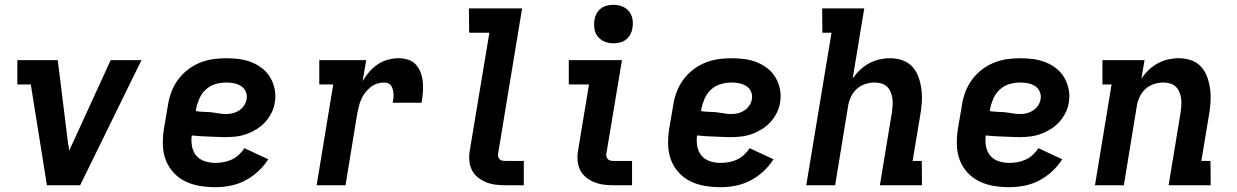

<svg xmlns="http://www.w3.org/2000/svg" viewBox="-20 -770 5140 798"><path d="M175 0 108 -419H52V-520H220L263 -173Q265 -166 266 -158.5Q267 -151 267 -143Q271 -151 274 -158.5Q277 -166 281 -173L440 -520H568L313 0Z M875 8Q841 8 809 2.5Q777 -3 749.5 -16.5Q722 -30 701 -53Q680 -76 669 -105Q658 -134 657 -167Q656 -200 661 -233L678 -333Q682 -360 692 -387Q702 -414 719 -437.5Q736 -461 759.5 -479.5Q783 -498 810 -509Q837 -520 864.5 -524Q892 -528 919 -528Q947 -528 974 -524.5Q1001 -521 1026 -511Q1051 -501 1071 -485Q1091 -469 1104 -446.5Q1117 -424 1122 -397.5Q1127 -371 1122 -343Q1119 -322 1108.5 -301Q1098 -280 1082 -262.5Q1066 -245 1045.5 -232.5Q1025 -220 1003.5 -212.5Q982 -205 960 -202.5Q938 -200 916 -200Q899 -200 881.5 -201Q864 -202 846.5 -202.5Q829 -203 812 -204Q795 -205 777 -207Q774 -184 778 -162Q782 -140 795.5 -123.5Q809 -107 830.5 -100Q852 -93 875 -93Q892 -93 909 -96Q926 -99 942.5 -106.5Q959 -114 972.5 -126.5Q986 -139 996 -154L1095 -108Q1077 -80 1052 -57Q1027 -34 997.5 -19Q968 -4 936.5 2Q905 8 875 8ZM921 -296Q934 -296 948 -299.5Q962 -303 974 -311Q986 -319 994.5 -331.5Q1003 -344 1005 -358Q1008 -374 1001.5 -389Q995 -404 981.5 -412.5Q968 -421 952 -424Q936 -427 920 -427Q898 -427 875.5 -420.5Q853 -414 835.5 -398Q818 -382 808.5 -360Q799 -338 795 -317L794 -308Q803 -307 812 -306Q821 -305 830 -305Q841 -305 852.5 -304Q864 -303 875 -301Q886 -299 897.5 -297.5Q909 -296 921 -296Z M1296 0 1365 -419H1307V-520H1502L1487 -433Q1499 -453 1515 -471.5Q1531 -490 1550.5 -503Q1570 -516 1592.5 -522Q1615 -528 1637 -528Q1658 -528 1677.5 -521.5Q1697 -515 1709.5 -500.5Q1722 -486 1729 -466.5Q1736 -447 1737.5 -426.5Q1739 -406 1737.5 -385Q1736 -364 1732 -343H1612Q1614 -352 1615 -361Q1616 -370 1615.5 -379Q1615 -388 1613 -396.5Q1611 -405 1606.5 -412.5Q1602 -420 1594 -423.5Q1586 -427 1577 -427Q1562 -427 1547.5 -422.5Q1533 -418 1520.5 -408Q1508 -398 1498 -385Q1488 -372 1481.5 -357.5Q1475 -343 1471.5 -328Q1468 -313 1465 -299L1416 0Z M2082 0Q2061 0 2040 -2.5Q2019 -5 1999.5 -13Q1980 -21 1964.5 -34Q1949 -47 1940.5 -65Q1932 -83 1930.5 -104Q1929 -125 1933 -147L2014 -634H1930L1929 -735H2150L2050 -130Q2049 -124 2051 -117.5Q2053 -111 2058 -107Q2063 -103 2069 -102Q2075 -101 2082 -101H2157V0Z M2532 0Q2511 0 2490 -2.5Q2469 -5 2449.5 -13Q2430 -21 2414.5 -34Q2399 -47 2390.5 -65Q2382 -83 2380.5 -104Q2379 -125 2383 -147L2428 -419H2344V-520H2565L2500 -130Q2499 -124 2501 -117.5Q2503 -111 2508 -107Q2513 -103 2519 -102Q2525 -101 2532 -101H2607V0ZM2529 -590Q2510 -590 2493 -597Q2476 -604 2464.5 -618Q2453 -632 2450.5 -651Q2448 -670 2451 -689Q2453 -702 2460 -714.5Q2467 -727 2478.5 -735.5Q2490 -744 2503.5 -747Q2517 -750 2530 -750Q2549 -750 2566.5 -743Q2584 -736 2595 -722Q2606 -708 2609 -689Q2612 -670 2608 -651Q2606 -638 2599 -625.5Q2592 -613 2580.5 -604.5Q2569 -596 2555.5 -593Q2542 -590 2529 -590Z M2975 8Q2941 8 2909 2.5Q2877 -3 2849.5 -16.5Q2822 -30 2801 -53Q2780 -76 2769 -105Q2758 -134 2757 -167Q2756 -200 2761 -233L2778 -333Q2782 -360 2792 -387Q2802 -414 2819 -437.5Q2836 -461 2859.5 -479.5Q2883 -498 2910 -509Q2937 -520 2964.5 -524Q2992 -528 3019 -528Q3047 -528 3074 -524.5Q3101 -521 3126 -511Q3151 -501 3171 -485Q3191 -469 3204 -446.5Q3217 -424 3222 -397.5Q3227 -371 3222 -343Q3219 -322 3208.5 -301Q3198 -280 3182 -262.5Q3166 -245 3145.5 -232.5Q3125 -220 3103.5 -212.5Q3082 -205 3060 -202.5Q3038 -200 3016 -200Q2999 -200 2981.5 -201Q2964 -202 2946.5 -202.5Q2929 -203 2912 -204Q2895 -205 2877 -207Q2874 -184 2878 -162Q2882 -140 2895.5 -123.5Q2909 -107 2930.5 -100Q2952 -93 2975 -93Q2992 -93 3009 -96Q3026 -99 3042.5 -106.5Q3059 -114 3072.5 -126.5Q3086 -139 3096 -154L3195 -108Q3177 -80 3152 -57Q3127 -34 3097.5 -19Q3068 -4 3036.5 2Q3005 8 2975 8ZM3021 -296Q3034 -296 3048 -299.5Q3062 -303 3074 -311Q3086 -319 3094.5 -331.5Q3103 -344 3105 -358Q3108 -374 3101.5 -389Q3095 -404 3081.5 -412.5Q3068 -421 3052 -424Q3036 -427 3020 -427Q2998 -427 2975.5 -420.5Q2953 -414 2935.5 -398Q2918 -382 2908.5 -360Q2899 -338 2895 -317L2894 -308Q2903 -307 2912 -306Q2921 -305 2930 -305Q2941 -305 2952.5 -304Q2964 -303 2975 -301Q2986 -299 2997.5 -297.5Q3009 -296 3021 -296Z M3331 0 3436 -634H3398L3397 -735H3572L3524 -444Q3538 -464 3555 -480Q3572 -496 3592.5 -507Q3613 -518 3635 -523Q3657 -528 3679 -528Q3707 -528 3732 -519Q3757 -510 3773.5 -491Q3790 -472 3798.5 -447Q3807 -422 3810 -395.5Q3813 -369 3811 -341.5Q3809 -314 3804 -287L3773 -101H3811L3812 0H3637L3687 -303Q3689 -318 3690 -332.5Q3691 -347 3689 -361Q3687 -375 3681.5 -388Q3676 -401 3666.5 -410Q3657 -419 3643 -423Q3629 -427 3615 -427Q3595 -427 3575.5 -420.5Q3556 -414 3541 -400.5Q3526 -387 3517 -368Q3508 -349 3505 -330L3451 0Z M4175 8Q4141 8 4109 2.5Q4077 -3 4049.5 -16.5Q4022 -30 4001 -53Q3980 -76 3969 -105Q3958 -134 3957 -167Q3956 -200 3961 -233L3978 -333Q3982 -360 3992 -387Q4002 -414 4019 -437.5Q4036 -461 4059.5 -479.5Q4083 -498 4110 -509Q4137 -520 4164.5 -524Q4192 -528 4219 -528Q4247 -528 4274 -524.5Q4301 -521 4326 -511Q4351 -501 4371 -485Q4391 -469 4404 -446.5Q4417 -424 4422 -397.5Q4427 -371 4422 -343Q4419 -322 4408.5 -301Q4398 -280 4382 -262.5Q4366 -245 4345.5 -232.5Q4325 -220 4303.5 -212.5Q4282 -205 4260 -202.5Q4238 -200 4216 -200Q4199 -200 4181.5 -201Q4164 -202 4146.5 -202.5Q4129 -203 4112 -204Q4095 -205 4077 -207Q4074 -184 4078 -162Q4082 -140 4095.5 -123.5Q4109 -107 4130.5 -100Q4152 -93 4175 -93Q4192 -93 4209 -96Q4226 -99 4242.5 -106.5Q4259 -114 4272.5 -126.5Q4286 -139 4296 -154L4395 -108Q4377 -80 4352 -57Q4327 -34 4297.5 -19Q4268 -4 4236.5 2Q4205 8 4175 8ZM4221 -296Q4234 -296 4248 -299.5Q4262 -303 4274 -311Q4286 -319 4294.5 -331.5Q4303 -344 4305 -358Q4308 -374 4301.5 -389Q4295 -404 4281.5 -412.5Q4268 -421 4252 -424Q4236 -427 4220 -427Q4198 -427 4175.5 -420.5Q4153 -414 4135.5 -398Q4118 -382 4108.5 -360Q4099 -338 4095 -317L4094 -308Q4103 -307 4112 -306Q4121 -305 4130 -305Q4141 -305 4152.5 -304Q4164 -303 4175 -301Q4186 -299 4197.5 -297.5Q4209 -296 4221 -296Z M4531 0 4600 -419H4562V-520H4737L4724 -444Q4738 -464 4755 -480Q4772 -496 4792.5 -507Q4813 -518 4835 -523Q4857 -528 4879 -528Q4907 -528 4932 -519Q4957 -510 4973.5 -491Q4990 -472 4998.5 -447Q5007 -422 5010 -395.5Q5013 -369 5011 -341.5Q5009 -314 5004 -287L4973 -101H5011L5012 0H4837L4887 -303Q4889 -318 4890 -332.5Q4891 -347 4889 -361Q4887 -375 4881.5 -388Q4876 -401 4866.5 -410Q4857 -419 4843 -423Q4829 -427 4815 -427Q4795 -427 4775.5 -420.5Q4756 -414 4741 -400.5Q4726 -387 4717 -368Q4708 -349 4705 -330L4651 0Z"/></svg>

Font: Iosevka Etoile
Style: Bold Italic
Weight: 700
Italic angle: -9°
Designer: Belleve Invis
Foundry: Belleve Invis
Version: Version 28.1.0; ttfautohint (v1.8.4)